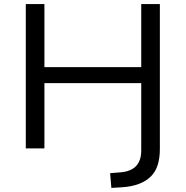

<svg xmlns="http://www.w3.org/2000/svg" viewBox="-20 -725 907 938"><path d="M524 193 518 121 568 117Q619 113 644.5 86.5Q670 60 670 10V-319H197V0H106V-705H197V-397H670V-705H761V3Q761 47 750.5 80.5Q740 114 717 137Q694 160 658.5 173.5Q623 187 574 190Z"/></svg>

Font: Nunito Sans 10pt SemiExpanded
Style: Regular
Weight: 400
Width: 6
Designer: Vernon Adams
Foundry: Vernon Adams
Version: Version 3.101;gftools[0.9.27]